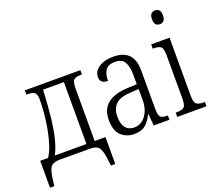

<svg xmlns="http://www.w3.org/2000/svg" viewBox="-143 -962 1542 1335"><g transform="rotate(-20 628.0 -294.5)"><path d="M12 160V-39H70Q93 -72 109 -123Q125 -174 135.5 -232Q146 -290 150.5 -345.5Q155 -401 155 -443Q155 -479 140.5 -491.5Q126 -504 95 -504H79V-536H490V-504H479Q446 -504 430.5 -491Q415 -478 415 -428V-39H495V160H463L455 97Q447 40 429 20Q411 0 365 0H143Q96 0 78 20Q60 40 52 97L44 160ZM120 -39H354V-497H200Q194 -378 184.5 -292.5Q175 -207 159.5 -145.5Q144 -84 120 -39Z M691 10Q636 10 596.5 -25.5Q557 -61 557 -143Q557 -223 609.5 -263.5Q662 -304 760 -307L825 -310V-386Q825 -439 806 -473.5Q787 -508 734 -508Q685 -508 665 -479Q645 -450 645 -400Q588 -400 588 -448Q588 -491 629 -518.5Q670 -546 737 -546Q811 -546 849 -507.5Q887 -469 887 -388V-108Q887 -60 898.5 -46Q910 -32 944 -32H954V0H838L830 -86H827Q809 -46 778.5 -18Q748 10 691 10ZM707 -33Q744 -33 770.5 -55Q797 -77 811.5 -112.5Q826 -148 826 -187V-274L769 -271Q689 -267 655 -235Q621 -203 621 -143Q621 -89 643.5 -61Q666 -33 707 -33Z M1120 -647Q1102 -647 1090.5 -658Q1079 -669 1079 -698Q1079 -726 1090.5 -737.5Q1102 -749 1120 -749Q1137 -749 1148.5 -737.5Q1160 -726 1160 -698Q1160 -669 1148.5 -658Q1137 -647 1120 -647ZM1012 0V-32H1025Q1058 -32 1073.5 -44.5Q1089 -57 1089 -107V-429Q1089 -479 1073.5 -491.5Q1058 -504 1025 -504H1014V-536H1150V-108Q1150 -58 1165.5 -45Q1181 -32 1215 -32H1228V0Z"/></g></svg>

Font: Noto Serif Condensed Light
Style: Regular
Weight: 300
Width: 3
Designer: Monotype Design Team
Foundry: Monotype Imaging Inc.
Version: Version 2.013